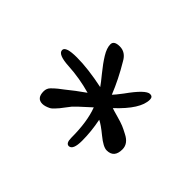

<svg xmlns="http://www.w3.org/2000/svg" viewBox="-88 -756 549 549"><g transform="rotate(-45 186.5 -481.5)"><path d="M132 -320Q98 -320 98 -350Q98 -364 118.5 -389Q139 -414 145 -427Q105 -419 68 -419Q31 -419 30 -435Q30 -447 52 -447Q117 -447 159 -463Q122 -504 116.5 -508.5Q111 -513 101 -520.5Q91 -528 88 -530.5Q85 -533 78 -539.5Q71 -546 69 -550Q62 -564 62 -574Q62 -597 90 -597Q102 -597 110 -589Q118 -581 124.5 -573Q131 -565 136 -558Q155 -535 176 -505Q189 -551 191.5 -597Q194 -643 211 -643Q226 -643 226 -598Q226 -553 213 -491Q222 -497 244 -515Q266 -533 285.5 -545Q305 -557 320 -557Q335 -557 335 -533.5Q335 -510 311 -497Q266 -470 221 -452Q227 -446 248 -430Q300 -393 300 -376Q300 -365 288 -365Q250 -365 196 -423Q194 -418 188.5 -398Q183 -378 179 -368.5Q175 -359 168 -346Q155 -320 132 -320Z"/></g></svg>

Font: Cookie
Style: Regular
Weight: 400
Designer: Ania Kruk
Foundry: Ania Kruk
Version: Version 1.004